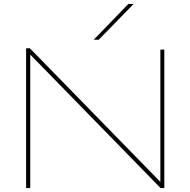

<svg xmlns="http://www.w3.org/2000/svg" viewBox="-20 -951 963 971"><path d="M112 0V-707H131L791 -31V-700H811V0H792L133 -675V0ZM454 -750 629 -931H656L479 -750Z"/></svg>

Font: Georama Extended Thin
Style: Regular
Weight: 100
Width: 7
Designer: Jean-Baptiste Levee
Foundry: Production Type
Version: Version 1.000